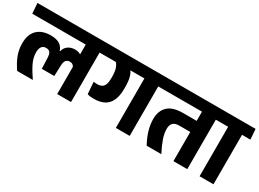

<svg xmlns="http://www.w3.org/2000/svg" viewBox="-54 -1212 2408 1783"><g transform="rotate(30 1149.5 -320.5)"><path d="M706.5 -568H558V0H706.5ZM527 -530.5H796L788 -641H519ZM-15.5 -530.5H745L737 -641H-23.5ZM236 -442.5Q143 -442.5 92 -392.2Q41 -342 41 -247Q41 -178 64.2 -119Q87.5 -60 129 0H295.5V-2Q249 -69.5 221.8 -125.2Q194.5 -181 194.5 -239Q194.5 -278 210 -299Q225.5 -320 256 -320Q286 -320 298.8 -302Q311.5 -284 313 -244L317 -131.5H451L455 -244Q456 -285.5 470.5 -302.5Q485 -319.5 510.5 -319.5Q531.5 -319.5 544 -309.2Q556.5 -299 562 -280.5L570 -413.5Q558.5 -427.5 540.2 -434.5Q522 -441.5 496 -441.5Q453 -441.5 422.8 -419.8Q392.5 -398 382.5 -358H378.5Q366 -398.5 332 -420.5Q298 -442.5 236 -442.5Z M1335.5 -568H1187V0H1335.5ZM1156 -530.5H1425.5L1417 -641H1148ZM757 -530.5H1382L1374 -641H749.5ZM1025 -544H867Q896.5 -519.5 908.2 -483.2Q920 -447 920 -392V-377Q920 -335 910.2 -310.5Q900.5 -286 881 -275.5Q861.5 -265 831.5 -265Q821.5 -265 812.5 -266Q803.5 -267 794.5 -268.5L804 -141Q818.5 -135.5 836.8 -133.5Q855 -131.5 874.5 -131.5Q939.5 -131.5 983.8 -155Q1028 -178.5 1050.5 -228Q1073 -277.5 1073 -354.5V-372Q1073 -432 1062.2 -474.2Q1051.5 -516.5 1025 -544Z M1953 -568H1804.5V0H1953ZM1773.5 -530.5H2042.5L2035 -641H1766ZM1384.5 -530.5H1994L1986.5 -641H1377ZM1517.5 0H1675Q1638.5 -69.5 1619.2 -125.5Q1600 -181.5 1600 -228Q1600 -270.5 1620.5 -291.8Q1641 -313 1687 -313H1863.5V-432H1659Q1548 -432 1497 -382.5Q1446 -333 1446 -247Q1446 -186 1464.5 -124.2Q1483 -62.5 1517.5 0Z M2234 0V-568H2085V0ZM2323.5 -530.5 2315.5 -641H1995.5L2003.5 -530.5Z"/></g></svg>

Font: Anek Devanagari
Style: Bold
Weight: 700
Designer: Kailash Malviya (Devanagari) & Yesha Goshar (Latin)
Foundry: Ek Type
Version: Version 1.003